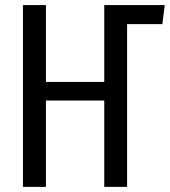

<svg xmlns="http://www.w3.org/2000/svg" viewBox="-20 -726 660 746"><path d="M620 -706.2 610.8 -632.3H473.8V0H385.1V-335.4H158.5V0H69.2V-706.2H158.5V-407.7H385.1V-706.2Z"/></svg>

Font: Fira Code Fixed
Style: Regular
Weight: 400
Monospace: yes
Designer: Carrois Corporate, Edenspiekermann AG, Nikita Prokopov
Foundry: Carrois Corporate, Edenspiekermann AG, Nikita Prokopov
Version: Version 5.002